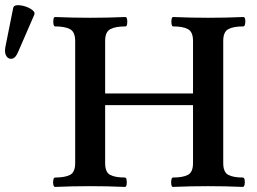

<svg xmlns="http://www.w3.org/2000/svg" viewBox="-20 -733 1011 756"><path d="M197 3Q191.9 3 189.9 -6Q188 -15 189.9 -24.5Q191.9 -34 197 -34Q236 -34 256 -44.5Q276 -55 276 -91V-572Q276 -607 256 -618Q236 -629 197 -629Q192 -629 190.5 -638.5Q189 -648 190.5 -657Q192 -666 197 -666Q266 -663 334.8 -663Q404.8 -663 473.6 -666Q479 -666 480.5 -656.8Q482 -647.5 480.5 -638.2Q479 -629 474.3 -629Q434 -629 414 -618Q394 -607 394 -572.3V-365H740V-572.3Q740 -607 720.5 -618Q701 -629 662 -629Q657 -629 655.5 -638.5Q654 -648 655.5 -657Q657 -666 662 -666Q731.4 -663 799.6 -663Q869 -663 938.3 -666Q943.8 -666 945.4 -657Q947 -648 945 -638.5Q943 -629 938.3 -629Q898 -629 878.5 -618Q859 -607 859 -572V-91Q859 -55 878.7 -44.5Q898.4 -34 936 -34Q941.6 -34 943.3 -24.5Q945 -15 943 -6Q941 3 935.7 3Q869 0 799 0Q729.3 0 660.6 3Q656.3 3 654.6 -6Q653 -15 654.7 -24.5Q656.4 -34 661 -34Q700 -34 720 -44.5Q740 -55 740 -91V-319H394V-90.6Q394 -55 413.5 -44.5Q433 -34 472 -34Q477 -34 478.5 -24.5Q480 -15 478.5 -6Q477 3 472 3Q403 0 334 0Q266 0 197 3ZM52 -530Q42 -505 28 -502Q14 -499 5.5 -511.5Q-3 -524 1 -547L32 -702Q34 -712 48.5 -712.5Q63 -713 80 -707.5Q97 -702 108 -693Q119 -684 115 -675Z"/></svg>

Font: Junicode VF
Style: Regular
Weight: 400
Designer: Peter S. Baker
Version: Version 2.213